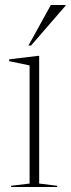

<svg xmlns="http://www.w3.org/2000/svg" viewBox="-20 -752 284 772"><path d="M137.5 -527.5V-14L210 -5V0H24.5V-5L99 -14V-489L17 -506V-513.5L133.5 -527.5ZM94.5 -569 184.5 -732H243.5V-729L105 -569Z"/></svg>

Font: Newsreader Display ExtraLight
Style: Regular
Weight: 275
Designer: Hugues Gentile
Foundry: Production Type
Version: Version 1.002